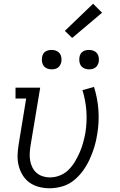

<svg xmlns="http://www.w3.org/2000/svg" viewBox="-20 -999 640 1027"><path d="M246 8Q217 8 189 1Q161 -6 138.5 -22Q116 -38 101.5 -61.5Q87 -85 80 -112.5Q73 -140 74 -169.5Q75 -199 80 -228L120 -472H63V-530H195L143 -218Q140 -198 139 -178Q138 -158 141.5 -139Q145 -120 153.5 -103Q162 -86 176 -74Q190 -62 208.5 -56Q227 -50 247 -50Q274 -50 300.5 -60.5Q327 -71 347 -91Q367 -111 381.5 -135.5Q396 -160 407 -185.5Q418 -211 425 -237Q432 -263 437 -290Q446 -349 442 -405.5Q438 -462 421 -517L483 -534Q502 -473 506.5 -409.5Q511 -346 500 -281Q495 -247 485 -214Q475 -181 460.5 -149Q446 -117 425 -87.5Q404 -58 376 -35Q348 -12 313.5 -2Q279 8 246 8ZM456 -628Q444 -628 432.5 -632.5Q421 -637 414 -646Q407 -655 405 -667.5Q403 -680 405 -693Q406 -701 410.5 -709.5Q415 -718 422.5 -723Q430 -728 439 -730Q448 -732 456 -732Q469 -732 480.5 -727.5Q492 -723 499 -714Q506 -705 508 -692.5Q510 -680 508 -667Q506 -659 501.5 -650.5Q497 -642 489.5 -637Q482 -632 473.5 -630Q465 -628 456 -628ZM256 -628Q244 -628 232.5 -632.5Q221 -637 214 -646Q207 -655 205 -667.5Q203 -680 205 -693Q206 -701 210.5 -709.5Q215 -718 222.5 -723Q230 -728 239 -730Q248 -732 256 -732Q269 -732 280.5 -727.5Q292 -723 299 -714Q306 -705 308 -692.5Q310 -680 308 -667Q306 -659 301.5 -650.5Q297 -642 289.5 -637Q282 -632 273.5 -630Q265 -628 256 -628ZM366 -796 327 -834 478 -979 526 -931Z"/></svg>

Font: Iosevka Curly Slab LtExObl
Style: Regular
Weight: 300
Width: 7
Italic angle: -9°
Monospace: yes
Designer: Belleve Invis
Foundry: Belleve Invis
Version: Version 11.1.0; ttfautohint (v1.8.3)